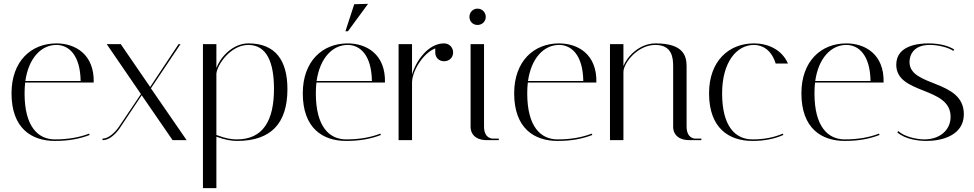

<svg xmlns="http://www.w3.org/2000/svg" viewBox="-20 -730 5075 1000"><path d="M468 -300C472 -448 371 -504 274 -504C142 -504 40 -411 40 -244C40 -62 144 4 266 4C335 4 393 -6 447 -27L444 -34C392 -14 334 -4 266 -4C179 -4 108 -69 108 -244C108 -263 109 -282 111 -300ZM274 -496C337 -496 398 -445 400 -308H112C129 -428 195 -496 274 -496Z M609 -500H536L714 -240L601 -72C601 -72 561 -9 514 -8V0C568 0 610 -72 610 -72L718 -234L879 0H952L766 -270L920 -500H910L762 -277Z M1037 -500V250H1107V-18C1154 -1 1186 4 1215 4C1390 4 1477 -86 1477 -266C1477 -416 1414 -504 1274 -504C1189 -504 1126 -428 1107 -376V-500ZM1273 -496C1369 -496 1407 -406 1407 -267C1407 -102 1350 -4 1214 -4C1187 -4 1157 -8 1107 -27V-346C1111 -394 1182 -496 1273 -496Z M1985 -300C1989 -448 1888 -504 1791 -504C1659 -504 1557 -411 1557 -244C1557 -62 1661 4 1783 4C1852 4 1910 -6 1964 -27L1961 -34C1909 -14 1851 -4 1783 -4C1696 -4 1625 -69 1625 -244C1625 -263 1626 -282 1628 -300ZM1791 -496C1854 -496 1915 -445 1917 -308H1629C1646 -428 1712 -496 1791 -496ZM1825 -708 1779 -567H1792L1897 -710Z M2247 -457C2247 -430 2266 -411 2293 -411C2320 -411 2340 -430 2340 -457C2340 -483 2320 -504 2293 -504H2289C2206 -501 2144 -407 2126 -341V-500H2056V0H2126V-303C2129 -365 2185 -454 2247 -478C2247 -469 2247 -467 2247 -457Z M2517 0H2578V-8H2547C2547 -8 2501 -6 2501 -71V-500H2431V-71C2431 -71 2425 0 2517 0ZM2425 -642C2425 -618 2443 -600 2467 -600C2491 -600 2510 -618 2510 -642C2510 -666 2491 -685 2467 -685C2443 -685 2425 -666 2425 -642Z M3086 -300C3090 -448 2989 -504 2892 -504C2760 -504 2658 -411 2658 -244C2658 -62 2762 4 2884 4C2953 4 3011 -6 3065 -27L3062 -34C3010 -14 2952 -4 2884 -4C2797 -4 2726 -69 2726 -244C2726 -263 2727 -282 2729 -300ZM2892 -496C2955 -496 3016 -445 3018 -308H2730C2747 -428 2813 -496 2892 -496Z M3572 0H3633V-8H3602C3602 -8 3556 -6 3556 -71V-384C3556 -439 3540 -504 3394 -504C3309 -504 3246 -434 3227 -386V-500H3157V0H3227V-355C3227 -401 3300 -496 3393 -496C3481 -496 3486 -428 3486 -385V-71C3486 -71 3480 0 3572 0Z M4084 -399C4052 -473 3978 -504 3907 -504C3775 -504 3673 -411 3673 -244C3673 -62 3777 4 3899 4C3960 4 4012 -6 4060 -27L4057 -34C4011 -14 3959 -4 3899 -4C3812 -4 3741 -69 3741 -244C3741 -404 3815 -496 3907 -496C3953 -496 3999 -468 4020 -399Z M4582 -300C4586 -448 4485 -504 4388 -504C4256 -504 4154 -411 4154 -244C4154 -62 4258 4 4380 4C4449 4 4507 -6 4561 -27L4558 -34C4506 -14 4448 -4 4380 -4C4293 -4 4222 -69 4222 -244C4222 -263 4223 -282 4225 -300ZM4388 -496C4451 -496 4512 -445 4514 -308H4226C4243 -428 4309 -496 4388 -496Z M4950 -472C4926 -488 4881 -504 4816 -504C4765 -504 4648 -494 4648 -393C4648 -236 4931 -281 4931 -122C4931 -50 4872 -4 4795 -4C4748 -4 4686 -21 4659 -47L4653 -41C4696 -3 4766 4 4806 4C4888 4 5000 -26 5000 -135C5000 -318 4717 -275 4717 -407C4717 -445 4740 -495 4819 -496C4867 -497 4924 -481 4945 -465L4950 -472Z"/></svg>

Font: Italiana
Style: Regular
Weight: 400
Designer: Santiago Orozco
Foundry: Santiago Orozco
Version: Version 1.000;PS 001.001;hotconv 1.0.56